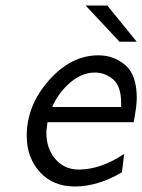

<svg xmlns="http://www.w3.org/2000/svg" viewBox="-20 -660 512 691"><path d="M76.2 -170.9Q76.2 -280.8 156 -370.8Q235.8 -460.9 334 -460.9Q390.1 -460.9 431.2 -425.5Q472.2 -390.1 472.2 -307.1Q472.2 -277.3 460.9 -220.2H150.9Q149.9 -210.4 148.9 -203.1Q147.9 -195.8 147.5 -193.4Q147 -190.9 147 -188.5Q147 -186 147 -182.1Q147 -125 179.4 -87.4Q211.9 -49.8 263.2 -49.8Q342.3 -49.8 426.8 -106L418.9 -40Q333 10.7 250 11.2Q170.9 11.2 123.5 -40.8Q76.2 -92.8 76.2 -170.9ZM168 -274.9H416V-288.1Q416 -350.1 387 -374.5Q357.9 -398.9 321.8 -398.9Q273.9 -398.9 231.4 -361.8Q189 -324.7 168 -274.9ZM288.1 -640.1H366.2L472.2 -509.8H410.2Z"/></svg>

Font: CMU Sans Serif
Style: Oblique
Weight: 500
Italic angle: -12°
Version: Version 0.7.0